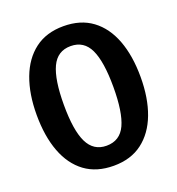

<svg xmlns="http://www.w3.org/2000/svg" viewBox="-134 -833 882 957"><g transform="rotate(-20 307.5 -355.0)"><path d="M583.6 -354.9Q583.6 -243.6 552.3 -160.5Q521 -77.4 459.7 -31Q398.5 15.4 307.7 15.4Q216.9 15.4 155.6 -29.7Q94.4 -74.9 63.1 -157.9Q31.8 -241 31.8 -354.4Q31.8 -465.1 63.1 -548.5Q94.4 -631.8 155.6 -678.2Q216.9 -724.6 307.7 -724.6Q398.5 -724.6 459.7 -679.2Q521 -633.8 552.3 -550.8Q583.6 -467.7 583.6 -354.9ZM439 -354.9Q439 -489.2 408.5 -554.1Q377.9 -619 307.7 -619Q237.4 -619 206.9 -553.8Q176.4 -488.7 176.4 -354.4Q176.4 -219.5 207.7 -155.1Q239 -90.8 307.7 -90.8Q379 -90.8 409 -155.9Q439 -221 439 -354.9Z"/></g></svg>

Font: Fira Code SemiBold
Style: Regular
Weight: 600
Designer: Carrois Corporate, Edenspiekermann AG, Nikita Prokopov
Foundry: Carrois Corporate, Edenspiekermann AG, Nikita Prokopov
Version: Version 6.002